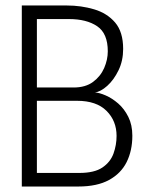

<svg xmlns="http://www.w3.org/2000/svg" viewBox="-20 -680 560 700"><path d="M59.5 -660H223.5Q276 -660 323.2 -646Q370.5 -632 399.8 -597.8Q429 -563.5 429 -501.5Q429 -458.5 412 -423.5Q395 -388.5 371 -367Q347 -345.5 326 -343Q342.5 -342 365.5 -332Q388.5 -322 410.8 -302.8Q433 -283.5 447.8 -254Q462.5 -224.5 462.5 -185Q462.5 -131 441.8 -89.2Q421 -47.5 377.5 -23.8Q334 0 265.5 0H59.5ZM114.5 -49.5H269.5Q324 -49.5 353.2 -69.2Q382.5 -89 393.8 -120.2Q405 -151.5 405 -184.5Q405 -239.5 368.2 -276Q331.5 -312.5 261 -312.5H114.5ZM114.5 -361H248.5Q291.5 -361 319 -381.2Q346.5 -401.5 359.8 -432Q373 -462.5 373 -493Q373 -558 334.5 -584.2Q296 -610.5 231.5 -610.5H114.5Z"/></svg>

Font: League Spartan Thin Light
Style: Regular
Weight: 300
Version: Version 2.002